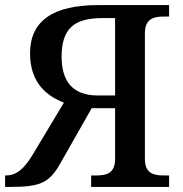

<svg xmlns="http://www.w3.org/2000/svg" viewBox="-29 -734 719 754"><path d="M-9 0H10C130 0 165 -15 210 -96L331 -309H423V-110C423 -53 389 -45 350 -45H329V0H635V-45H614C574 -45 540 -53 540 -110V-603C540 -660 574 -669 614 -669H635V-714H357C180 -714 89 -653 89 -524C89 -408 156 -356 222 -331L99 -126C65 -70 35 -45 -6 -45H-9ZM356 -359C256 -359 213 -415 213 -511C213 -619 259 -663 373 -663H423V-359Z"/></svg>

Font: Noto Serif Thai Medium
Style: Regular
Weight: 500
Designer: Monotype Design Team
Foundry: Monotype Imaging Inc.
Version: Version 1.901;PS 001.901;hotconv 1.0.88;makeotf.lib2.5.64775